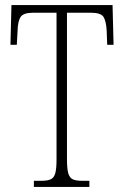

<svg xmlns="http://www.w3.org/2000/svg" viewBox="-20 -734 488 754"><path d="M113 0V-24H143Q167 -24 179.5 -30Q192 -36 197 -53.5Q202 -71 202 -108V-684H110Q72 -684 61 -667.5Q50 -651 49 -612L46 -558H21L25 -714H422L426 -558H401L399 -612Q397 -651 386.5 -667.5Q376 -684 337 -684H243V-109Q243 -72 248 -54Q253 -36 265.5 -30Q278 -24 302 -24H331V0Z"/></svg>

Font: Noto Serif Bengali ExtraCondensed ExtraLight
Style: Regular
Weight: 200
Width: 2
Designer: Juan Bruce, Universal Thirst, Indian Type Foundry and the Monotype Design Team.
Foundry: Monotype Imaging Inc.
Version: Version 2.003; ttfautohint (v1.8.4.7-5d5b)